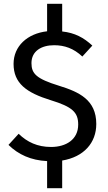

<svg xmlns="http://www.w3.org/2000/svg" viewBox="-20 -844 571 1019"><path d="M491 -186C491 -314 400 -356 293 -389C173 -426 147 -453 147 -509C147 -573 200 -604 267 -604C323 -604 371 -587 417 -544L470 -602C425 -644 377 -670 310 -677V-824H230V-678C125 -666 52 -599 52 -505C52 -402 120 -352 250 -312C364 -277 395 -248 395 -183C395 -103 330 -64 251 -64C179 -64 124 -90 79 -134L25 -75C77 -24 144 7 230 11V155H310V8C425 -11 491 -86 491 -186Z"/></svg>

Font: FSans
Style: Regular
Weight: 400
Designer: Carrois Corporate & Edenspiekermann AG
Foundry: Carrois Corporate GbR & Edenspiekermann AG
Version: Version 4.106;PS 004.106;hotconv 1.0.70;makeotf.lib2.5.58329